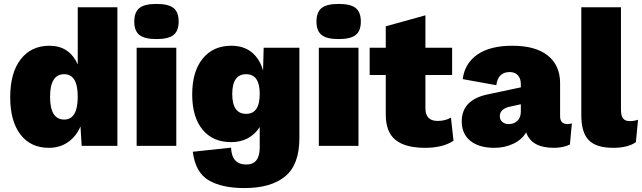

<svg xmlns="http://www.w3.org/2000/svg" viewBox="-20 -743 3270 978"><path d="M376 -706H578V0H396L390 -99Q368 -48 326.5 -19Q285 10 229 10Q136 10 84 -58Q32 -126 32 -248Q32 -372 85.5 -441Q139 -510 232 -510Q333 -510 376 -415ZM307 -134Q376 -134 376 -251Q376 -365 307 -365Q235 -365 235 -250Q235 -134 307 -134Z M664 -633Q664 -681 690 -702Q716 -723 777 -723Q838 -723 864 -702Q890 -681 890 -633Q890 -586 864 -565Q838 -544 777 -544Q716 -544 690 -565Q664 -586 664 -633ZM878 -500V0H676V-500Z M1225 215Q1110 215 1042.5 175Q975 135 962 30L1157 9Q1160 95 1235 95Q1303 95 1303 8V-96Q1253 -19 1157 -19Q1064 -19 1011.5 -83Q959 -147 959 -262Q959 -379 1012.5 -444.5Q1066 -510 1158 -510Q1222 -510 1263 -476Q1304 -442 1320 -383L1323 -500H1505V-40Q1505 96 1432.5 155.5Q1360 215 1225 215ZM1234 -163Q1303 -163 1303 -265Q1303 -365 1234 -365Q1163 -365 1163 -264Q1163 -163 1234 -163Z M1592 -633Q1592 -681 1618 -702Q1644 -723 1705 -723Q1766 -723 1792 -702Q1818 -681 1818 -633Q1818 -586 1792 -565Q1766 -544 1705 -544Q1644 -544 1618 -565Q1592 -586 1592 -633ZM1806 -500V0H1604V-500Z M2277 -144 2290 -26Q2236 10 2145 10Q2045 10 1995 -30Q1945 -70 1945 -160V-361H1863V-500H1945V-609L2147 -665V-500H2283V-361H2147V-192Q2147 -127 2209 -127Q2248 -127 2277 -144Z M2871 -111Q2885 -111 2893 -115L2883 -7Q2849 10 2802 10Q2687 10 2660 -69Q2640 -33 2596 -11.5Q2552 10 2498 10Q2420 10 2376 -25.5Q2332 -61 2332 -125Q2332 -236 2468 -263L2633 -298V-314Q2633 -343 2618 -359.5Q2603 -376 2576 -376Q2517 -376 2508 -309L2337 -340Q2347 -420 2411.5 -465Q2476 -510 2590 -510Q2708 -510 2770.5 -460Q2833 -410 2833 -319V-151Q2833 -111 2871 -111ZM2572 -111Q2598 -111 2615.5 -127.5Q2633 -144 2633 -175V-212L2574 -199Q2526 -187 2526 -151Q2526 -133 2538.5 -122Q2551 -111 2572 -111Z M3143 -706V-186Q3143 -154 3153.5 -140Q3164 -126 3188 -126Q3209 -126 3230 -133L3219 -19Q3178 10 3104 10Q3017 10 2979 -29Q2941 -68 2941 -157V-706Z"/></svg>

Font: Elaine Sans ExtraBold
Style: Regular
Weight: 800
Designer: Wei Huang
Foundry: Wei Huang
Version: Version 2.001;December 24, 2019;FontCreator 12.0.0.2547 64-b